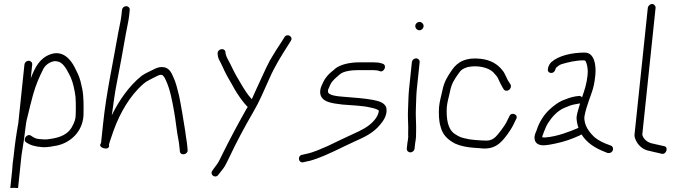

<svg xmlns="http://www.w3.org/2000/svg" viewBox="-20 -760 3417 964"><path d="M102.7 -436 71.9 -142C62.6 -90.7 55.1 -39.3 49.1 18L48.5 24C46.5 36.7 44.9 48.3 43.8 59C43.2 71 42.3 82.7 41.1 94C38 124 34.9 154 31.7 184L50.8 183C53.5 183 70.6 184.9 70.7 184L87.8 21C91.5 -3.3 95.8 -31.5 100 -57C102.9 -84.6 107.4 -108.7 110.7 -140C112.6 -152 115.1 -163.3 118.2 -174C126.7 -213.2 136.3 -245.7 145.8 -284C161.3 -338.4 177.1 -373.3 198.6 -416C210.3 -435.4 229.9 -449.5 254.5 -453C265.1 -453 279.3 -449.9 286.5 -444C308.1 -428.6 322.7 -396.2 335 -372C346.8 -344.9 355.7 -304.4 359.4 -271C359.9 -257 359.9 -257 360.6 -239.5C361.4 -219.1 360.3 -199.3 359.9 -180C360 -161.6 351.8 -142.7 344.5 -129C324.6 -85.8 281.3 -68.5 228.5 -62C210 -58.1 192.4 -60.6 174.5 -62C156.6 -63.8 146.1 -71.8 135.3 -79C114.2 -91.8 91.8 -57.1 111.7 -45C133.8 -30.2 157.5 -23.5 195.2 -21C217.4 -19.6 245.3 -25.4 265 -29C334.9 -43.4 396.5 -100.6 399.3 -184C399.9 -231.2 400.7 -274.2 392.9 -314L384 -353C375.1 -384.2 367.5 -396.9 354.3 -423C335.8 -459.6 296.2 -509.7 233.6 -487.5C179.2 -468.2 156.2 -422.7 134.5 -367L141.7 -436C142.8 -446.6 134.3 -455 123.7 -455C113.1 -455 103.8 -446.6 102.7 -436Z M592.4 -710 589.5 -682C586.7 -655 578.5 -624.3 573.3 -594C547.5 -443.7 514 -296 497.4 -137L487.4 -42L485 -38C470.7 -17.7 530.3 -0.8 527.6 -29.5C527.1 -34.5 527.2 -37 527.9 -37C530.1 -45.7 533.6 -56.3 538.2 -69C568.6 -165.3 613.5 -250.5 673.9 -314C693.6 -333.2 706.4 -347.5 730.6 -359L753.9 -371C766.3 -376.4 789.8 -393.6 800.6 -378C804.8 -373.3 809 -366 813.3 -356C834.1 -310.5 843.5 -258.7 853.7 -202.5C863 -152 866.6 -103.4 876 -57C879.5 -41.6 879.5 -26.5 882.2 -11L883 0C886.6 25.1 926.1 15.4 921.8 -8L921 -19C918.8 -48.1 913.5 -69.6 910.4 -99C901.7 -153.7 890.3 -225.3 879.2 -279C870.7 -312.9 862.8 -348.3 849.3 -375C839.9 -397.3 829.6 -416 806.2 -422C788.5 -425.9 770.6 -421.3 758.5 -415C738.1 -404 709.4 -392.8 690.7 -379C628.6 -328.5 579.7 -259.4 541 -181C542.3 -187 543.2 -192.7 543.8 -198C549.6 -241.9 556.9 -295.9 565.4 -338C579.6 -409.5 599 -515.8 611.9 -590.5C617.2 -621.4 625.7 -655.3 628.5 -682L631.4 -710C632.5 -720.6 624 -729 613.4 -729C602.8 -729 593.5 -720.6 592.4 -710Z M1072.5 -491C1073.1 -481 1074.3 -473.8 1077.7 -465C1088.2 -444.9 1095.9 -429.2 1107.3 -404C1123.2 -370.5 1140.3 -345.3 1156.9 -314C1171.5 -288.6 1189.6 -262.5 1206.4 -242C1213.6 -234.7 1219.3 -228.3 1223.4 -223L1223.3 -222C1221.7 -220 1220.1 -217.7 1218.5 -215C1174.9 -138 1134.9 -63.1 1095.2 17C1074.9 59.9 1074.1 58.5 1055.2 84L1046.9 96C1030.1 116.6 1061.7 139.2 1076.7 117L1086 105C1107.3 79.4 1109 75.8 1130.8 31C1168.4 -48.9 1208.4 -123.1 1251.8 -198C1284.6 -253.5 1302.2 -299.4 1330.9 -362C1361.8 -432.4 1391.8 -478.1 1427 -534L1440.2 -555C1454.9 -576.8 1419.8 -595 1408.1 -573L1394.9 -552C1373.4 -519.2 1356.7 -494.1 1334.8 -456C1312.2 -414.3 1277.9 -333.8 1256.3 -289C1252.6 -279.7 1248.7 -270.7 1244.5 -262C1241.8 -265 1241.8 -265 1237.3 -270C1210.3 -300.1 1188.7 -342.9 1166.7 -379C1154 -400.5 1135.1 -443.3 1123.5 -463C1117.7 -475.1 1115.1 -479.4 1112.5 -491L1112.2 -498C1108.6 -522.7 1072 -515.7 1072.5 -491Z M1902.1 -440C1893.4 -442.2 1884.1 -446 1874.7 -446C1866.7 -446 1860.1 -446.3 1854.9 -447H1783.9C1737.1 -447 1688.8 -436.6 1662.5 -415C1657.3 -409.7 1651.4 -404.7 1644.9 -400C1628.9 -387.7 1611.3 -366.4 1602.4 -347C1595.2 -330.7 1588.1 -319.3 1587.3 -299C1587.7 -246.7 1646.5 -241.5 1699.6 -235C1744.5 -231.2 1802.1 -229.7 1840.1 -220C1855.4 -216.9 1874.8 -212.5 1882.4 -204C1880.4 -185.6 1870.7 -169.5 1858.2 -155C1832.1 -124.4 1795.3 -106 1750 -86C1702.1 -64.3 1666.6 -46.4 1625.8 -27C1589.8 -12.2 1556.1 5.1 1515.6 13L1498.2 17C1472.9 20.1 1476.4 58.1 1501.2 55L1518.7 51C1530.9 49 1543.5 45.7 1556.7 41C1633.1 15 1687.7 -16.7 1763.3 -51C1815.3 -73.5 1856.2 -95.1 1886.8 -132C1904.5 -152.1 1922.2 -178.8 1920.8 -208C1921 -242.4 1884.7 -252.4 1852.1 -258.5C1810.2 -266.4 1754.8 -270 1706.7 -274C1682.8 -276.1 1624.2 -279.1 1626.7 -302C1626.5 -306.7 1627.2 -310.3 1628.8 -313L1638 -334C1647.9 -356.6 1670.2 -372.1 1686.6 -387C1704.5 -403.3 1747.8 -408 1779.8 -408H1849.8C1857.7 -407.3 1864.3 -407 1869.7 -407C1874.6 -407 1881.3 -404.3 1886.2 -403C1907.1 -393.6 1925.4 -430.9 1902.1 -440Z M2048 -448 2033.8 -313C2030.3 -279.8 2030.5 -248.4 2029 -219C2027 -184 2028.6 -154.6 2029.7 -121.5C2030.2 -108.4 2028.3 -84 2029.8 -74C2029.2 -69 2029.2 -69 2028.2 -59C2026.7 -51.7 2025.7 -44.7 2025 -38L2022.5 -14C2021.4 -3.4 2029.9 5 2040.5 5C2051.1 5 2060.4 -3.4 2061.5 -14L2064 -38C2064.6 -44 2065.6 -50.3 2067 -57C2068.2 -69 2068.2 -69 2069.1 -77C2068.5 -77.7 2068.5 -84.3 2069.2 -97C2070.6 -140.1 2065.8 -177 2068.3 -222C2069.7 -250 2069.5 -281.2 2072.8 -313L2087 -448C2088.1 -458.6 2079.5 -467 2068.9 -467C2058.4 -467 2049.1 -458.6 2048 -448ZM2065.1 -631C2064 -619.9 2073.7 -608 2085.2 -608C2096.5 -608 2105.6 -616.2 2106.8 -627.5C2108 -638.8 2097.9 -650 2086.6 -650C2075.6 -650 2066.3 -641.9 2065.1 -631Z M2543.2 -336 2538.1 -344C2523.7 -363 2517.1 -390.9 2501.8 -408C2478.1 -438.2 2442.9 -459.6 2391.7 -465C2323.4 -472.3 2279.1 -452.9 2248.8 -408C2226.8 -376.1 2209.9 -349.8 2201 -305C2193.6 -269.4 2187.8 -256.1 2184.2 -221C2182.3 -187.8 2183.6 -152.5 2191.3 -127C2201.4 -82.7 2228.5 -58.3 2265.1 -39C2291 -27.1 2325.6 -20.3 2359.9 -18L2388.7 -16C2462.8 -6 2494.7 -40.7 2528 -86C2549 -115.5 2554.5 -126.3 2567 -153L2572.1 -163C2584.3 -186 2546 -200.2 2537.4 -176L2532.4 -166C2529 -159.3 2525.2 -151.7 2521 -143C2512.7 -127.1 2480.3 -83.5 2467.5 -72C2455.2 -60.8 2441.8 -54 2422.7 -54C2413.3 -54 2404.4 -54.3 2395.8 -55L2367 -57C2345.7 -58.5 2330.1 -61.1 2310.9 -66C2289.9 -70.3 2276.8 -78.8 2261.3 -89C2228 -112.9 2220.3 -163.8 2223.2 -221C2226.6 -253.9 2232.4 -266.2 2239.5 -301C2246.6 -339.6 2261.8 -361.8 2280.8 -389C2294.9 -410.4 2305.9 -416.1 2327.3 -423C2376.4 -434 2431 -421.8 2455.7 -398C2463.8 -389 2463.8 -389 2470.9 -381C2475.1 -376.3 2478 -372 2479.6 -368C2486.7 -352.2 2500.1 -325.3 2508.7 -312C2523 -292.3 2553.7 -313.5 2543.2 -336Z M2902.4 -271C2897.7 -277 2891.9 -279.3 2885.1 -278L2868.9 -276C2844.3 -271.7 2825.4 -264 2802.7 -255C2779.2 -244.4 2757.8 -227 2740.1 -211C2711.9 -185.4 2686.9 -147.4 2674 -105C2668.3 -92 2661.4 -77.8 2664.4 -61C2667.5 -38 2689.3 -27.7 2719.2 -31C2729.3 -31.7 2745.3 -34.3 2767.1 -39C2812.3 -48.1 2851.7 -62.3 2888.3 -79L2899.9 -85C2926.7 -41.9 2968.7 -15.6 3020.6 4L3030.2 8C3035.4 9.3 3040.6 8.8 3045.8 6.5C3062.4 -0.9 3061.4 -24.8 3047 -29L3036.5 -33C3010.8 -41.9 2985.9 -54.1 2966.3 -70C2942.7 -91.6 2909.6 -129.6 2914.4 -176C2919.7 -203.8 2927.1 -227.8 2936.7 -255C2942.4 -271 2942.4 -271 2948.1 -287C2959.5 -316.8 2965.2 -344.9 2968.9 -381C2974.2 -431.5 2964.9 -496 2916 -496C2851.7 -496 2784.1 -480.7 2748 -448C2734.8 -436.1 2718.2 -397.6 2744.8 -394C2760.1 -391.9 2767.8 -404.8 2770.8 -418L2772 -420C2780.7 -426.7 2787.3 -433.9 2799.9 -438C2833.2 -447.7 2870.5 -457 2910.9 -457C2919.8 -457 2920.8 -452.3 2924.4 -443C2930.1 -425.4 2932.6 -406.2 2930 -382C2925.3 -336.9 2914.7 -307.7 2902.4 -271ZM2892.3 -241C2891.3 -238.3 2890.7 -235.7 2890.4 -233C2884.2 -211.8 2879.3 -199.3 2875.7 -178C2872.5 -159.4 2878.9 -133.7 2884.4 -118C2839.7 -99 2777.3 -74.4 2719.3 -70C2713.3 -69.3 2707.6 -69.7 2702.4 -71C2702.9 -75 2702.9 -75 2703.1 -77C2705.6 -82.3 2708 -88.7 2710.1 -96C2716.1 -109.9 2722.3 -127 2730.8 -141C2751.5 -172.9 2778.2 -203.9 2815 -219C2834.5 -227.2 2848.9 -233.7 2870.8 -237L2887.2 -240C2889.2 -240 2890.9 -240.3 2892.3 -241Z M3232.5 -720 3165.8 -84C3165 -76 3167.3 -66.3 3172.8 -55C3184.6 -29.2 3209.5 -7.1 3242.2 -2C3256.6 0.9 3275 6.6 3290.1 9L3301.7 12C3325.9 18.2 3337.9 -22.6 3314.7 -26L3302 -29C3287.5 -31.5 3267.8 -37.3 3253.2 -40C3230.3 -45.2 3209.8 -62 3204.8 -84L3271.5 -720C3272.5 -730.3 3264.2 -740 3254.1 -740C3243.9 -740 3233.5 -730.3 3232.5 -720Z"/></svg>

Font: Just Breathe
Style: Obl2
Weight: 400
Foundry: Cannot Into Space Fonts
Version: Version 0.72